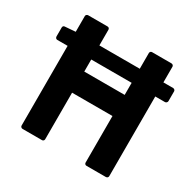

<svg xmlns="http://www.w3.org/2000/svg" viewBox="-150 -823 1000 992"><g transform="rotate(30 350.0 -327.0)"><path d="M472 -404H231V-476H472ZM684 -548C684 -553 679 -560 671 -560H613V-654C613 -659 608 -666 600 -666H484C479 -666 472 -662 472 -654V-560H231V-654C231 -659 227 -666 219 -666H103C98 -666 90 -662 90 -654V-560L27 -555C21 -555 16 -550 16 -543V-489C16 -484 20 -476 28 -476H90V0C90 5 95 12 103 12H219C224 12 231 8 231 0V-278H472V0C472 5 476 12 484 12H600C605 12 613 8 613 0V-476H671C676 -476 684 -481 684 -489Z"/></g></svg>

Font: Falling Sky
Style: Bd
Weight: 700
Designer: Paul D. Hunt
Foundry: Adobe Systems Incorporated
Version: Version 1.02